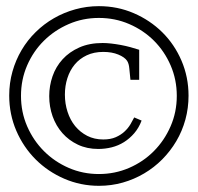

<svg xmlns="http://www.w3.org/2000/svg" viewBox="-20 -600 640 621"><path d="M401.9 -341.8Q399.4 -363.8 398.2 -378.9Q397 -394 391.1 -403.3Q383.3 -415 362.5 -423.6Q341.8 -432.1 314 -432.1Q283.7 -432.1 260.5 -421.1Q237.3 -410.2 221.7 -391.4Q206.1 -372.6 198 -347.4Q189.9 -322.3 189.9 -293.9Q189.9 -264.6 198.5 -238.3Q207 -211.9 223.1 -192.1Q239.3 -172.4 262.2 -160.6Q285.2 -148.9 314 -148.9Q337.4 -148.9 354.2 -156.2Q371.1 -163.6 382.8 -174.6Q394.5 -185.5 401.9 -198Q409.2 -210.4 414.1 -220.2L438 -210Q429.2 -186.5 414.3 -169.2Q399.4 -151.9 381.1 -140.4Q362.8 -128.9 341.3 -123.5Q319.8 -118.2 297.9 -118.2Q261.2 -118.2 231.9 -132.1Q202.6 -146 181.9 -169.4Q161.1 -192.9 150.1 -223.9Q139.2 -254.9 139.2 -289.1Q139.2 -322.3 149.9 -353.3Q160.6 -384.3 182.4 -408.2Q204.1 -432.1 236.6 -446.5Q269 -460.9 312 -460.9Q324.7 -460.9 339.6 -459.2Q354.5 -457.5 370.4 -454.6Q386.2 -451.7 401.6 -447.5Q417 -443.4 430.2 -439V-341.8ZM299.8 -580.1Q359.9 -580.1 412.6 -557.4Q465.3 -534.7 504.9 -495.6Q544.4 -456.5 567.1 -403.6Q589.8 -350.6 589.8 -290.5Q589.8 -250.5 579.6 -213.1Q569.3 -175.8 550.3 -143.6Q531.2 -111.3 504.9 -84.7Q478.5 -58.1 446.3 -39.1Q414.1 -20 377.2 -9.5Q340.3 1 300.3 1Q240.7 1 187.7 -22Q134.8 -44.9 95.2 -84.5Q55.7 -124 32.7 -177.2Q9.8 -230.5 9.8 -291Q9.8 -331.5 20.3 -368.7Q30.8 -405.8 49.8 -438Q68.8 -470.2 95.5 -496.3Q122.1 -522.5 154.3 -541Q186.5 -559.6 223.4 -569.8Q260.3 -580.1 299.8 -580.1ZM299.8 -542Q248 -542 202.4 -522.2Q156.7 -502.4 122.3 -468.5Q87.9 -434.6 67.9 -388.7Q47.9 -342.8 47.9 -290Q47.9 -237.3 67.9 -191.4Q87.9 -145.5 122.3 -111.1Q156.7 -76.7 202.4 -56.9Q248 -37.1 299.8 -37.1Q351.6 -37.1 397.5 -56.9Q443.4 -76.7 477.5 -111.1Q511.7 -145.5 531.7 -191.4Q551.8 -237.3 551.8 -290Q551.8 -342.3 532 -388.2Q512.2 -434.1 478 -468.3Q443.8 -502.4 397.9 -522.2Q352.1 -542 299.8 -542Z"/></svg>

Font: Ethiopic Sadiss
Style: Regular
Weight: 400
Designer: abass alamnehe
Foundry: Senamirmir Project
Version: Version 5.100